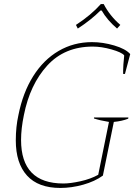

<svg xmlns="http://www.w3.org/2000/svg" viewBox="-20 -918 663 948"><path d="M355 -795Q429 -843 478 -898H492Q522 -840 574 -795L558 -777Q509 -819 482 -866H476Q429 -819 364 -777ZM58 -225Q58 -292 71 -350Q93 -461 144 -542Q195 -623 269.5 -666.5Q344 -710 434 -710Q488 -710 544 -693.5Q600 -677 623 -651L597 -553H588V-570Q588 -594 593 -641V-645Q580 -660 530.5 -674Q481 -688 438 -688Q299 -688 213.5 -594.5Q128 -501 98 -350Q84 -283 84 -227Q84 -12 293 -12Q327 -12 377 -23Q427 -34 465 -55L518 -316Q475 -323 444 -333V-338H614L613 -332Q583 -320 542 -316L488 -51Q448 -22 390.5 -6Q333 10 278 10Q169 10 113.5 -51Q58 -112 58 -225Z"/></svg>

Font: Trirong Thin
Style: Italic
Weight: 250
Italic angle: -12°
Designer: Katatrad Team
Foundry: CadsonDemak
Version: Version 1.001